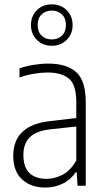

<svg xmlns="http://www.w3.org/2000/svg" viewBox="-20 -834 470 862"><path d="M182.5 8Q119 8 79.2 -28.5Q39.5 -65 39.5 -134Q39.5 -273 206.5 -290.5L322.5 -304V-375.5Q322.5 -454 289.2 -481.2Q256 -508.5 193.5 -508.5Q167 -508.5 134 -503.2Q101 -498 67.5 -486V-527Q95 -537 130.5 -542.8Q166 -548.5 197 -548.5Q278.5 -548.5 321.8 -510.5Q365 -472.5 365 -374V0H328L324.5 -60.5H320Q296 -26 260.5 -9Q225 8 182.5 8ZM85 -139Q85 -83.5 112.2 -57.2Q139.5 -31 189.5 -31Q222.5 -31 258.5 -48.2Q294.5 -65.5 322.5 -113V-266L207 -253.5Q144 -247 114.5 -218.5Q85 -190 85 -139ZM212.5 -628.5Q172 -628.5 145.5 -655Q119 -681.5 119 -721.5Q119 -762 145.5 -788.2Q172 -814.5 212.5 -814.5Q253 -814.5 279.5 -788.2Q306 -762 306 -721.5Q306 -681.5 279.5 -655Q253 -628.5 212.5 -628.5ZM212.5 -657Q240.5 -657 258.2 -674.2Q276 -691.5 276 -721.5Q276 -752 258.2 -769.2Q240.5 -786.5 212.5 -786.5Q184.5 -786.5 166.8 -769.2Q149 -752 149 -721.5Q149 -691.5 166.8 -674.2Q184.5 -657 212.5 -657Z"/></svg>

Font: Encode Sans Condensed ExtraLight
Style: Regular
Weight: 200
Width: 3
Designer: Multiple Designers
Foundry: Impallari Type
Version: Version 3.000; ttfautohint (v1.8.3) -l 8 -r 50 -G 200 -x 14 